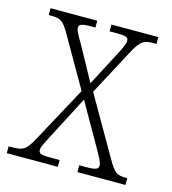

<svg xmlns="http://www.w3.org/2000/svg" viewBox="-86 -608 609 680"><g transform="rotate(15 218.0 -268.0)"><path d="M0 0H187V-25H151C117 -25 110 -29 110 -42C110 -55 121 -72 135 -100L215 -254L300 -105C319 -71 329 -54 329 -43C329 -31 323 -25 285 -25H259V0H435V-25H429C398 -25 387 -31 363 -74L239 -289L330 -460C356 -507 367 -511 406 -511H412V-536H240V-511H267C302 -511 309 -507 309 -494C309 -482 299 -463 284 -434L222 -316L155 -438C139 -466 128 -483 128 -494C128 -505 133 -511 171 -511H188V-536H17V-511H26C61 -511 71 -504 95 -462L199 -281L89 -78C64 -31 53 -25 11 -25H0Z"/></g></svg>

Font: Noto Serif Hebrew Condensed ExtraLight
Style: Regular
Weight: 200
Width: 3
Designer: Monotype Design Team
Foundry: Monotype Imaging Inc.
Version: Version 2.004